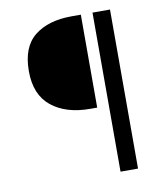

<svg xmlns="http://www.w3.org/2000/svg" viewBox="-83 -726 765 875"><g transform="rotate(-10 300.0 -288.0)"><path d="M72 -443Q72 -555 135.5 -605.5Q199 -656 307 -656H350V-226H318Q206 -226 139 -280Q72 -334 72 -443ZM404 -656H485V80H404Z"/></g></svg>

Font: Office Code Pro
Style: Regular
Weight: 400
Designer: Nathan Rutzky & Paul D. Hunt
Foundry: Adobe Systems Incorporated
Version: Version 1.004